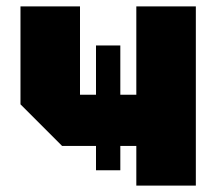

<svg xmlns="http://www.w3.org/2000/svg" viewBox="-20 -580 676 600"><path d="M592 -560V0H406V-124H174L44 -254V-560H230V-284H406V-560ZM356 -48H280V-438H356Z"/></svg>

Font: Tektur ExtraBold
Style: Regular
Weight: 800
Designer: Adam Jagosz
Foundry: Adam Jagosz
Version: Version 1.005;gftools[0.9.30]